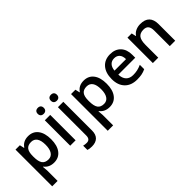

<svg xmlns="http://www.w3.org/2000/svg" viewBox="64 -1697 2886 2886"><g transform="rotate(-45 1507.5 -253.5)"><path d="M356 9.8Q253.4 9.8 196.8 -64H189.9Q196.8 4.4 196.8 19V240.2H82V-540H174.8Q178.7 -524.9 190.9 -467.8H196.8Q250.5 -549.8 357.9 -549.8Q459 -549.8 515.4 -476.6Q571.8 -403.3 571.8 -271Q571.8 -138.7 514.4 -64.5Q457 9.8 356 9.8ZM328.1 -456.1Q259.8 -456.1 228.3 -416Q196.8 -376 196.8 -288.1V-271Q196.8 -172.4 228 -128.2Q259.3 -84 330.1 -84Q389.6 -84 421.9 -132.8Q454.1 -181.6 454.1 -272Q454.1 -362.8 422.1 -409.4Q390.1 -456.1 328.1 -456.1Z M819.8 0H705.1V-540H819.8ZM698.2 -683.1Q698.2 -713.9 715.1 -730.5Q731.9 -747.1 763.2 -747.1Q793.5 -747.1 810.3 -730.5Q827.1 -713.9 827.1 -683.1Q827.1 -653.8 810.3 -637Q793.5 -620.1 763.2 -620.1Q731.9 -620.1 715.1 -637Q698.2 -653.8 698.2 -683.1Z M928.7 240.2Q877 240.2 842.8 228V137.2Q876 146 910.6 146Q983.9 146 983.9 63V-540H1098.6V70.8Q1098.6 154.3 1054.9 197.3Q1011.2 240.2 928.7 240.2ZM977.1 -683.1Q977.1 -713.9 993.9 -730.5Q1010.7 -747.1 1042 -747.1Q1072.3 -747.1 1089.1 -730.5Q1106 -713.9 1106 -683.1Q1106 -653.8 1089.1 -637Q1072.3 -620.1 1042 -620.1Q1010.7 -620.1 993.9 -637Q977.1 -653.8 977.1 -683.1Z M1536.6 9.8Q1434.1 9.8 1377.4 -64H1370.6Q1377.4 4.4 1377.4 19V240.2H1262.7V-540H1355.5Q1359.4 -524.9 1371.6 -467.8H1377.4Q1431.2 -549.8 1538.6 -549.8Q1639.6 -549.8 1696 -476.6Q1752.4 -403.3 1752.4 -271Q1752.4 -138.7 1695.1 -64.5Q1637.7 9.8 1536.6 9.8ZM1508.8 -456.1Q1440.4 -456.1 1408.9 -416Q1377.4 -376 1377.4 -288.1V-271Q1377.4 -172.4 1408.7 -128.2Q1439.9 -84 1510.7 -84Q1570.3 -84 1602.5 -132.8Q1634.8 -181.6 1634.8 -272Q1634.8 -362.8 1602.8 -409.4Q1570.8 -456.1 1508.8 -456.1Z M2121.6 9.8Q1995.6 9.8 1924.6 -63.7Q1853.5 -137.2 1853.5 -266.1Q1853.5 -398.4 1919.4 -474.1Q1985.4 -549.8 2100.6 -549.8Q2207.5 -549.8 2269.5 -484.9Q2331.5 -419.9 2331.5 -306.2V-244.1H1971.7Q1974.1 -165.5 2014.2 -123.3Q2054.2 -81.1 2127 -81.1Q2174.8 -81.1 2216.1 -90.1Q2257.3 -99.1 2304.7 -120.1V-26.9Q2262.7 -6.8 2219.7 1.5Q2176.8 9.8 2121.6 9.8ZM2100.6 -462.9Q2045.9 -462.9 2012.9 -428.2Q1980 -393.6 1973.6 -327.1H2218.8Q2217.8 -394 2186.5 -428.5Q2155.3 -462.9 2100.6 -462.9Z M2937 0H2821.8V-332Q2821.8 -394.5 2796.6 -425.3Q2771.5 -456.1 2716.8 -456.1Q2644 -456.1 2610.4 -413.1Q2576.7 -370.1 2576.7 -269V0H2461.9V-540H2551.8L2567.9 -469.2H2573.7Q2598.1 -507.8 2643.1 -528.8Q2688 -549.8 2742.7 -549.8Q2937 -549.8 2937 -352.1Z"/></g></svg>

Font: Samim Medium FD
Style: Medium-FD
Weight: 500
Foundry: DejaVu fonts team - Redesigned by Saber Rastikerdar
Version: Version 4.0.5